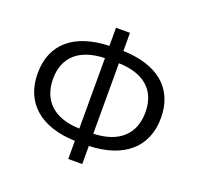

<svg xmlns="http://www.w3.org/2000/svg" viewBox="-131 -889 1079 1045"><g transform="rotate(20 408.5 -367.0)"><path d="M368 13H449V-92C647 -98 766 -197 766 -369C766 -542 647 -636 449 -642V-747H368V-642C170 -636 52 -542 52 -369C52 -197 170 -98 368 -92ZM141 -369C141 -495 221 -567 368 -571V-163C221 -167 141 -243 141 -369ZM676 -369C676 -242 595 -167 449 -163V-571C595 -567 676 -496 676 -369Z"/></g></svg>

Font: Noto Sans JP
Style: Regular
Weight: 400
Designer: Ryoko NISHIZUKA  (kana, bopomofo & ideographs); Paul D. Hunt (Latin, Greek & Cyrillic); Sandoll Communications , Soo-you
Foundry: Adobe
Version: Version 2.002;hotconv 1.0.116;makeotfexe 2.5.65601